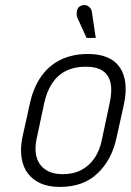

<svg xmlns="http://www.w3.org/2000/svg" viewBox="-20 -724 514 754"><path d="M341 -676Q340 -686 334 -693Q328 -700 319.5 -703Q311 -706 300 -702Q290 -699 285.5 -690.5Q281 -682 281 -672Q281 -662 284 -654L320 -575H356ZM438 -185 467 -316Q486 -408 450 -460Q414 -512 325 -512Q265 -512 218.5 -489.5Q172 -467 141.5 -423.5Q111 -380 97 -316L68 -185Q57 -131 68.5 -87Q80 -43 117 -16.5Q154 10 216 10Q308 10 364 -44Q420 -98 438 -185ZM410 -316 380 -175Q372 -134 351.5 -103.5Q331 -73 299.5 -56.5Q268 -40 226 -40Q186 -40 160 -57Q134 -74 124.5 -104.5Q115 -135 123 -175L153 -316Q163 -364 184.5 -396.5Q206 -429 239 -445.5Q272 -462 316 -462Q360 -462 384 -445.5Q408 -429 414.5 -396.5Q421 -364 410 -316Z"/></svg>

Font: Advent Pro
Style: Italic
Weight: 400
Italic angle: -12°
Designer: VivaRado, Andreas Kalpakidis
Foundry: VivaRado, Andreas Kalpakidis
Version: Version 3.000